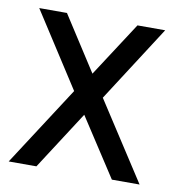

<svg xmlns="http://www.w3.org/2000/svg" viewBox="-63 -557 562 614"><g transform="rotate(10 217.5 -250.0)"><path d="M5 0 172 -258 16 -500H106L220 -323L335 -500H425L266 -253L430 0H340L217 -189L95 0Z"/></g></svg>

Font: Imprima
Style: Regular
Weight: 400
Designer: Eduardo Tunni
Foundry: Eduardo Tunni
Version: Version 1.002; ttfautohint (v1.8.4.7-5d5b);gftools[0.9.23]